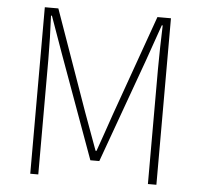

<svg xmlns="http://www.w3.org/2000/svg" viewBox="-52 -780 874 834"><g transform="rotate(5 385.0 -363.0)"><path d="M110 0H145V-502C145 -559 143 -633 140 -692H144L201 -532L365 -81H404L567 -532L623 -692H627C625 -633 623 -559 623 -502V0H660V-726H601L445 -288C426 -234 408 -179 388 -124H384C364 -179 344 -234 324 -288L169 -726H110Z"/></g></svg>

Font: Noto Sans CJK Thin
Style: Regular
Weight: 100
Designer: Ryoko NISHIZUKA (kana & ideographs); Paul D. Hunt (Latin, Greek & Cyrillic); Wenlong ZHANG (bopomofo); Sandoll Communica
Foundry: Adobe Systems Incorporated
Version: Version 1.000;PS 1;hotconv 1.0.78;makeotf.lib2.5.61930